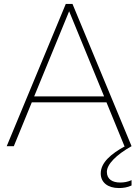

<svg xmlns="http://www.w3.org/2000/svg" viewBox="-20 -740 700 972"><path d="M610 0H613C542 39 490 83 490 138C490 184 526 212 582 212C603 212 625 209 646 199V172C626 181 608 184 588 184C550 184 521 168 521 130C521 92 568 44 646 0L347 -720H313L14 0H50L141 -222H519ZM153 -252 330 -683 507 -252Z"/></svg>

Font: Aspekta 100
Style: Regular
Weight: 100
Designer: Ivo Dolenc
Version: Version 2.000